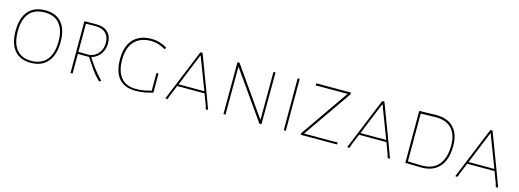

<svg xmlns="http://www.w3.org/2000/svg" viewBox="-8 -1156 4888 1808"><g transform="rotate(15 2435.5 -252.0)"><path d="M272 3.9Q168.9 3.9 113.3 -61.5Q58.1 -126 58.1 -251Q58.1 -376 115.2 -442.9Q172.4 -509.8 280.8 -509.8Q384.8 -509.8 439.9 -445.3Q495.1 -380.4 495.1 -261.2Q495.1 -132.8 437.5 -64.5Q379.9 3.9 272 3.9ZM279.8 -488.8Q181.2 -488.8 130.4 -428.7Q79.1 -368.2 79.1 -252Q79.1 -136.2 128.4 -76.2Q178.2 -15.1 272 -15.1Q369.6 -15.1 422.4 -78.1Q475.1 -141.1 475.1 -258.8Q475.1 -370.1 424.8 -430.2Q375.5 -488.8 279.8 -488.8Z M680.7 0H660.6V-505.9L779.8 -506.8Q851.6 -506.8 890.6 -467.8Q929.7 -428.7 929.7 -360.8Q929.7 -302.7 899.4 -258.8Q868.7 -214.4 810.5 -195.8Q839.4 -148.4 877.9 -98.1Q912.6 -53.2 956.5 -6.8L957.5 -2.9Q952.6 0 950.7 1.5L944.8 5.9L937.5 2.9Q893.1 -40 858.4 -89.8Q820.3 -144.5 789.6 -191.9H680.7ZM680.7 -211.9 795.9 -210.9Q850.1 -224.6 879.9 -265.6Q908.7 -305.2 908.7 -359.9Q908.7 -418 877 -451.2Q844.7 -484.9 783.7 -487.8L680.7 -486.8Z M1467.8 -465.8 1461.4 -447.8H1456.5Q1418 -469.2 1386.7 -478.5Q1351.6 -488.8 1319.3 -488.8Q1211.9 -488.8 1154.8 -426.8Q1097.7 -364.3 1097.7 -247.1Q1097.7 -134.8 1147 -75.2Q1196.8 -15.1 1290.5 -15.1Q1304.2 -15.1 1326.7 -16.1Q1337.9 -16.6 1360.4 -19.5Q1375.5 -21.5 1397.5 -26.4Q1418.5 -30.8 1442.4 -38.1V-209L1462.4 -210.9V-23.9Q1441.9 -18.1 1413.6 -11.2Q1388.2 -5.4 1372.1 -2.9Q1352.5 0 1332.5 1.5Q1312.5 2.9 1290.5 2.9Q1186.5 2.9 1131.3 -61.5Q1076.7 -125.5 1076.7 -248Q1076.7 -375 1139.2 -441.9Q1201.7 -508.8 1319.3 -508.8Q1355 -508.8 1393.1 -498Q1431.6 -487.3 1467.8 -465.8Z M1619.1 -36.1 1607.4 0H1584.5L1791.5 -505.9H1812.5L1947.3 -148.9L2002.4 0H1979.5L1969.2 -36.1L1929.2 -142.1H1663.1ZM1799.3 -475.1 1671.4 -161.1H1922.4L1802.2 -475.1Z M2171.9 -158.2V0H2151.9V-149.9L2152.8 -505.9H2172.9L2499 -41H2502.9L2503.9 -503.9L2523.9 -506.8L2522.9 -141.1L2522 0H2502L2175.8 -463.9H2172.9Z M2759.8 -505.9V0H2739.7V-505.9Z M3257.8 0H2936.5L2905.8 1V-16.1L3231.4 -485.8H2972.7L2923.8 -484.9L2920.4 -488.8L2923.8 -506.8L2978.5 -505.9H3227.5L3258.8 -506.8V-487.8L2932.6 -19H3199.7L3256.8 -20L3260.7 -16.1Z M3392.1 -36.1 3380.4 0H3357.4L3564.5 -505.9H3585.4L3720.2 -148.9L3775.4 0H3752.4L3742.2 -36.1L3702.1 -142.1H3436ZM3572.3 -475.1 3444.3 -161.1H3695.3L3575.2 -475.1Z M4091.8 -509.8Q4202.6 -509.8 4261.2 -447.3Q4319.8 -384.8 4319.8 -269Q4319.8 -137.2 4258.8 -66.4Q4197.8 3.9 4083 3.9Q4067.9 3.9 4054.2 3.4Q4046.9 2.9 4032.2 2.7Q4017.6 2.4 4009.8 2.4Q4002 2.4 3986.1 2.2Q3970.2 2 3962.4 1.5Q3938.5 0.5 3924.8 0V-505.9ZM4299.8 -268.1Q4299.8 -376.5 4246.6 -432.6Q4193.4 -488.8 4090.8 -488.8Q4078.6 -488.8 4065.9 -488.3Q4059.1 -487.8 4045.2 -487.5Q4031.2 -487.3 4023.9 -487.3Q3993.7 -486.3 3979 -485.8Q3949.7 -484.9 3944.8 -484.9V-19Q3958 -18.6 3978.5 -17.6Q3985.4 -17.1 3999.3 -16.8Q4013.2 -16.6 4020 -16.6Q4026.9 -16.6 4039.8 -16.4Q4052.7 -16.1 4059.1 -15.6Q4071.3 -15.1 4084 -15.1Q4188 -15.1 4243.7 -80.1Q4299.8 -146 4299.8 -268.1Z M4446.3 -36.1 4434.6 0H4411.6L4618.7 -505.9H4639.6L4774.4 -148.9L4829.6 0H4806.6L4796.4 -36.1L4756.3 -142.1H4490.2ZM4626.5 -475.1 4498.5 -161.1H4749.5L4629.4 -475.1Z"/></g></svg>

Font: Datalegreya
Style: Gradient
Weight: 400
Designer: Figs Lab
Foundry: Figs Lab
Version: Version 1.002;PS 001.002;hotconv 1.0.70;makeotf.lib2.5.58329